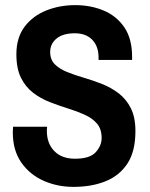

<svg xmlns="http://www.w3.org/2000/svg" viewBox="-20 -718 587 750"><path d="M267 12Q204 12 150 -12Q96 -36 63 -83.5Q30 -131 30 -201Q30 -207 30.5 -213Q31 -219 31 -223H164Q164 -222 163.5 -216.5Q163 -211 163 -207Q163 -158 192 -128Q221 -98 273 -98Q331 -98 354 -123.5Q377 -149 377 -179Q377 -214 359 -235Q341 -256 311.5 -269.5Q282 -283 246.5 -294Q211 -305 175 -319Q139 -333 109.5 -355.5Q80 -378 62 -414Q44 -450 44 -506Q44 -571 76 -613.5Q108 -656 160.5 -677Q213 -698 274 -698Q334 -698 384.5 -677Q435 -656 465.5 -611.5Q496 -567 496 -496V-484H365V-493Q365 -537 340.5 -562.5Q316 -588 272 -588Q226 -588 201 -567.5Q176 -547 176 -515Q176 -485 194 -467Q212 -449 241.5 -437Q271 -425 307 -414.5Q343 -404 378.5 -390Q414 -376 443.5 -353.5Q473 -331 491 -295.5Q509 -260 509 -206Q509 -127 478 -79.5Q447 -32 392.5 -10Q338 12 267 12Z"/></svg>

Font: Archivo Narrow
Style: Bold
Weight: 700
Designer: Hector Gatti
Foundry: Omnibus-Type
Version: Version 3.002